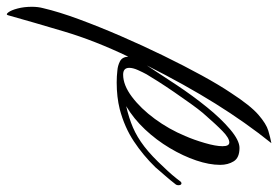

<svg xmlns="http://www.w3.org/2000/svg" viewBox="-270 -321 820 566"><g transform="rotate(90 140.0 -38.0)"><path d="M-98 348Q-100 356 -106.5 347.5Q-113 339 -118 320Q-123 301 -123 278Q-123 260 -119 245Q-108 198 -86 138.5Q-64 79 -36.5 15.5Q-9 -48 21 -109.5Q51 -171 79.5 -223Q108 -275 131 -309Q168 -366 195 -389.5Q222 -413 242.5 -419Q263 -425 279 -428Q218 -352 162.5 -263Q107 -174 50 -61Q76 -101 107.5 -148.5Q139 -196 173 -238Q206 -279 238.5 -306.5Q271 -334 293 -334Q322 -334 332.5 -317Q343 -300 343 -277Q343 -245 330 -206.5Q317 -168 293.5 -128.5Q270 -89 238.5 -55.5Q207 -22 170 0Q205 -8 233 -20Q261 -32 289 -53.5Q317 -75 350 -111Q361 -122 372.5 -135.5Q384 -149 392 -160Q395 -163 397 -163Q403 -163 403 -154Q403 -148 399 -144Q389 -131 375.5 -115.5Q362 -100 350 -86Q315 -50 273.5 -22.5Q232 5 179 19Q143 28 100 28Q91 28 82 27.5Q73 27 65 26Q51 25 38 18.5Q25 12 24 -6Q-23 92 -50 182.5Q-77 273 -98 348ZM77 9Q108 9 142.5 -17Q177 -43 207.5 -84.5Q238 -126 258 -174Q269 -199 278.5 -231.5Q288 -264 288 -284Q288 -304 277 -304Q264 -304 243.5 -284Q223 -264 190 -226Q179 -213 162.5 -190Q146 -167 128.5 -141.5Q111 -116 97 -94Q83 -72 76 -60Q70 -49 63.5 -34.5Q57 -20 57 -9Q57 9 77 9Z"/></g></svg>

Font: Birthstone
Style: Regular
Weight: 400
Designer: Robert E. Leuschke
Foundry: Robert E. Leuschke
Version: Version 1.013; ttfautohint (v1.8.3)